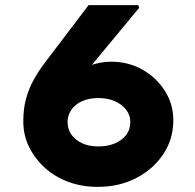

<svg xmlns="http://www.w3.org/2000/svg" viewBox="-20 -730 761 750"><path d="M361 0Q301 0 248.5 -19Q196 -38 156.5 -73.5Q117 -109 94 -155Q71 -201 71 -256Q71 -306 82 -345.5Q93 -385 112 -419Q131 -453 154.5 -484Q178 -515 203 -548L326 -710H520L524 -700L336 -473Q311 -440 288.5 -408.5Q266 -377 247 -342Q228 -307 210 -260L152 -296Q160 -335 185 -369Q210 -403 247.5 -430Q285 -457 328 -473Q371 -489 414 -489Q481 -489 535.5 -458.5Q590 -428 623.5 -376Q657 -324 657 -260Q657 -188 619 -129.5Q581 -71 514 -35.5Q447 0 361 0ZM364 -158Q401 -158 429 -170Q457 -182 473 -203Q489 -224 489 -254Q489 -280 473 -301Q457 -322 429 -334.5Q401 -347 364 -347Q328 -347 301 -335Q274 -323 259 -301.5Q244 -280 244 -254Q244 -225 259 -204Q274 -183 300.5 -170.5Q327 -158 364 -158Z"/></svg>

Font: Lexend Giga ExtraBold
Style: Regular
Weight: 800
Designer: Bonnie Shaver-Troup, Thomas Jockin
Foundry: Lexend
Version: Version 1.007